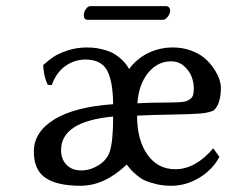

<svg xmlns="http://www.w3.org/2000/svg" viewBox="-20 -593 737 623"><path d="M347.2 -214.8Q178.2 -199.2 178.2 -106Q178.2 -76.2 196 -58.1Q213.9 -40 243.2 -40Q272 -40 298.8 -56.2Q325.7 -72.3 335.9 -100.1Q347.2 -134.8 347.2 -214.8ZM425.8 -257.8Q451.7 -259.3 479.7 -259.8Q507.8 -260.3 523.7 -260.3Q539.6 -260.3 556.4 -261Q573.2 -261.7 581.3 -263.9Q589.4 -266.1 596.7 -271.2Q604 -276.4 606.4 -284.7Q608.9 -293 608.9 -306.2Q608.9 -324.2 602.1 -343.3Q595.2 -362.3 577.6 -378.2Q560.1 -394 535.2 -394Q491.2 -394 460.7 -356.7Q430.2 -319.3 425.8 -257.8ZM255.9 -399.9Q219.7 -398.9 191.2 -378.2Q162.6 -357.4 147.9 -316.9L134.8 -317.9Q121.6 -345.2 120.1 -381.8Q138.2 -397.9 153.6 -408.4Q168.9 -418.9 198.5 -429Q228 -439 262.2 -439Q272.5 -439 282.2 -438.2Q292 -437.5 309.6 -433.6Q327.1 -429.7 341.8 -422.9Q356.4 -416 372.3 -402.1Q388.2 -388.2 398.9 -369.1Q423.8 -402.8 460.9 -420.9Q498 -439 541 -439Q573.2 -439 600.6 -428.7Q627.9 -418.5 645.3 -403.1Q662.6 -387.7 674.6 -369.4Q686.5 -351.1 691.7 -335.7Q696.8 -320.3 696.8 -309.1Q696.8 -256.3 673.8 -234.9Q657.7 -227.1 629.2 -224.6Q600.6 -222.2 535.4 -221.2Q470.2 -220.2 424.8 -217.8Q424.8 -138.2 458.5 -91.1Q492.2 -43.9 548.8 -43.9Q614.3 -43.9 671.9 -111.8L691.9 -84Q669.9 -42.5 627 -16.4Q584 9.8 535.2 9.8Q509.3 9.8 487.1 4.4Q464.8 -1 451.4 -6.8Q438 -12.7 424.1 -24.4Q410.2 -36.1 405.3 -41.7Q400.4 -47.4 391.1 -59.1Q319.3 9.8 241.2 9.8Q166 9.8 127.9 -15.6Q89.8 -41 89.8 -101.1Q89.8 -164.6 155.8 -205.3Q221.7 -246.1 347.2 -254.9Q346.2 -330.6 327.1 -365.2Q308.1 -399.9 255.9 -399.9ZM507.8 -528.8H264.2Q252 -528.8 252 -543.9Q252 -553.7 258.5 -563.5Q265.1 -573.2 273.9 -573.2H518.1Q524.9 -573.2 528.6 -568.8Q532.2 -564.5 532.2 -559.1Q532.2 -549.3 524.7 -539.1Q517.1 -528.8 507.8 -528.8Z"/></svg>

Font: Linear Smooth
Style: Regular
Weight: 400
Designer: Philipp H. Poll, Flanker
Foundry: Philipp H. Poll, reworked by Flanker
Version: Version 1.061 | FøM Fix